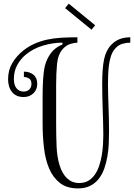

<svg xmlns="http://www.w3.org/2000/svg" viewBox="-20 -1027 744 1067"><path d="M585.9 -296.9Q585.9 -265.1 584.5 -229.5Q583 -193.8 576.9 -158.4Q570.8 -123 559.8 -91.1Q548.8 -59.1 529.3 -33.9Q509.8 -8.8 481.4 5.6Q453.1 20 413.1 20Q351.1 20 312.5 -10.5Q273.9 -41 252.9 -91.1Q231.9 -141.1 224.4 -205.6Q216.8 -270 216.8 -337.9V-495.1Q216.8 -543 219.5 -586.4Q222.2 -629.9 230 -663.1Q240.2 -701.2 263.2 -732.2Q286.1 -763.2 327.1 -779.8V-790Q274.9 -790 220 -773.9Q165 -757.8 123 -723.1Q94.2 -699.2 75.7 -665.5Q57.1 -631.8 57.1 -587.9Q57.1 -554.2 72 -536.1Q86.9 -518.1 110.8 -518.1Q130.9 -518.1 142.8 -530Q154.8 -542 154.8 -561Q154.8 -583 140.9 -591.1Q127 -599.1 112.8 -599.1V-628.9Q145 -628.9 166 -611.6Q187 -594.2 187 -561Q187 -528.8 165.5 -508.3Q144 -487.8 111.8 -487.8Q69.8 -487.8 47.4 -514.9Q24.9 -542 24.9 -586.9Q24.9 -637.2 48.3 -676.5Q71.8 -715.8 107.9 -745.1Q138.2 -769 171.6 -783.9Q205.1 -798.8 242.4 -806.9Q279.8 -814.9 321.3 -817.4Q362.8 -819.8 410.2 -819.8V-790Q395 -790 371.6 -783Q348.1 -775.9 329.1 -754.9Q301.8 -724.1 296.9 -671.1Q292 -618.2 292 -555.2V-337.9Q292 -274.9 294.4 -214.8Q296.9 -154.8 311 -108.9Q326.2 -60.1 354 -34.9Q381.8 -9.8 418.9 -9.8Q450.2 -9.8 471.7 -22.9Q493.2 -36.1 508.1 -58.1Q522.9 -80.1 532 -108.2Q541 -136.2 545.9 -166Q550.8 -195.8 552.5 -225.3Q554.2 -254.9 554.2 -279.8Q554.2 -310.1 553 -345Q551.8 -379.9 550.8 -416.5Q549.8 -453.1 548.8 -490Q547.9 -526.9 547.9 -560.1Q547.9 -647 558.3 -697Q568.8 -747.1 598.1 -777.8Q637.2 -819.8 704.1 -819.8V-790Q682.1 -790 659.7 -783.4Q637.2 -776.9 619.1 -755.9Q605 -740.2 596.9 -716.1Q588.9 -691.9 585.4 -665Q582 -638.2 581.1 -609.6Q580.1 -581.1 580.1 -557.1Q580.1 -526.9 581.1 -497.3Q582 -467.8 583 -436.8Q584 -405.8 585 -371.3Q585.9 -336.9 585.9 -296.9ZM361.8 -1006.8 508.8 -886.7 488.8 -861.8 341.8 -981.9Z"/></svg>

Font: Sevillana
Style: Regular
Weight: 400
Designer: Olga Umpeleva
Foundry: Brownfox
Version: Version 1.001